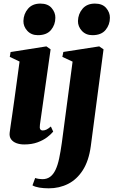

<svg xmlns="http://www.w3.org/2000/svg" viewBox="-20 -794 633 1070"><path d="M115 11Q91 11 71.5 3.8Q52 -3.5 41.5 -18.2Q31 -33 34 -56Q35.5 -67.5 39.2 -93.5Q43 -119.5 48.5 -157.2Q54 -195 60.5 -242Q67 -289 74.2 -342Q81.5 -395 89 -451L34.5 -477L39 -504L238.5 -535.5L262 -519L202.5 -99Q200 -81 204.2 -74Q208.5 -67 218.5 -67Q229 -67 239.2 -72Q249.5 -77 263.5 -89L276.5 -60.5Q264.5 -46 242.8 -29.2Q221 -12.5 189.2 -0.8Q157.5 11 115 11ZM191 -598Q154.5 -598 132.2 -622.2Q110 -646.5 110.5 -677Q111.5 -716.5 136 -745.2Q160.5 -774 205 -774Q247 -774 268 -749Q289 -724 288.5 -695Q288.5 -656.5 264.5 -627.2Q240.5 -598 191 -598ZM486 20.5Q475 102 441.8 154Q408.5 206 359.5 230.8Q310.5 255.5 252 255.5Q223.5 255.5 199.2 251.5Q175 247.5 161 239L176 198Q184.5 201 196 202.8Q207.5 204.5 216 204.5Q241.5 204.5 259.2 191.5Q277 178.5 289.2 153Q301.5 127.5 309.5 89.8Q317.5 52 324.5 2.5L384.5 -450.5L327.5 -477L333 -504.5L533 -535.5L557 -519ZM495 -598Q458.5 -598 436.2 -622.2Q414 -646.5 414.5 -677Q415.5 -716.5 440 -745.2Q464.5 -774 509 -774Q551 -774 572 -749Q593 -724 592.5 -695Q592.5 -656.5 568.5 -627.2Q544.5 -598 495 -598Z"/></svg>

Font: Merriweather 96pt Black
Style: Italic
Weight: 900
Italic angle: -7.8°
Version: Version 2.101